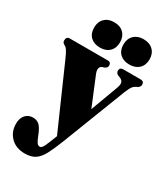

<svg xmlns="http://www.w3.org/2000/svg" viewBox="-218 -749 948 1089"><g transform="rotate(30 256.0 -204.5)"><path d="M234.5 81 239.5 68.5 60 -339Q48.5 -365 39 -380.2Q29.5 -395.5 17 -401Q8 -406.5 5.5 -411.2Q3 -416 3 -423.5Q3 -448 26 -448H274Q295.5 -448 295.5 -426Q295.5 -417.5 291.2 -413Q287 -408.5 279.5 -404L263.5 -399Q252.5 -394 249.5 -381Q246.5 -368 255.5 -346L331.5 -162L398.5 -343Q406.5 -365.5 402.5 -378Q398.5 -390.5 382.5 -398L367 -404Q352.5 -412.5 352.5 -426Q352.5 -448 375.5 -448H488.5Q512 -448 512 -426Q512 -413.5 499 -403.5Q478.5 -395.5 468.8 -383.5Q459 -371.5 446 -339.5L284.5 77.5Q261 137.5 241.5 174.2Q222 211 196.5 228Q171 245 129 245Q71.5 245 37 210.2Q2.5 175.5 2.5 123Q2.5 86.5 21 65.5Q39.5 44.5 70 44.5Q93 44.5 109 57.2Q125 70 139.5 103.5L150.5 130Q157.5 147.5 165 158.2Q172.5 169 184.5 169Q197 169 208 145.2Q219 121.5 234.5 81ZM198.5 -488.5Q159.5 -488.5 136.5 -510.5Q113.5 -532.5 113.5 -571Q113.5 -609 136.5 -631.5Q159.5 -654 198.5 -654Q237.5 -654 260.2 -631.5Q283 -609 283 -571Q283 -533 260.2 -510.8Q237.5 -488.5 198.5 -488.5ZM390.5 -488.5Q351.5 -488.5 328.5 -510.5Q305.5 -532.5 305.5 -571Q305.5 -609 328.8 -631.5Q352 -654 390.5 -654Q430 -654 453.2 -631.5Q476.5 -609 476.5 -571Q476.5 -533 453.2 -510.8Q430 -488.5 390.5 -488.5Z"/></g></svg>

Font: Fraunces 144pt S050 Black
Style: Regular
Weight: 900
Version: Version 1.000; ttfautohint (v1.8.3)